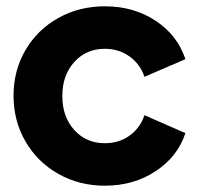

<svg xmlns="http://www.w3.org/2000/svg" viewBox="-20 -578 631 610"><path d="M23 -274Q23 -354 61 -419Q99 -484 165.5 -521Q232 -558 313 -558Q405 -558 474.5 -512Q544 -466 569 -390L439 -334Q425 -375 391 -399Q357 -423 313 -423Q254 -423 216 -381Q178 -339 178 -273Q178 -207 216 -165Q254 -123 313 -123Q358 -123 391.5 -147Q425 -171 439 -212L569 -155Q545 -81 475 -34.5Q405 12 313 12Q232 12 165.5 -25.5Q99 -63 61 -128.5Q23 -194 23 -274Z"/></svg>

Font: BLUETTI 2.0
Style: Bold
Weight: 700
Designer: Stijn de Vries
Foundry: tokotype
Version: Version 2.005;October 31, 2023;FontCreator 14.0.0.2814 64-bi